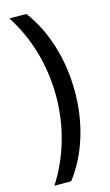

<svg xmlns="http://www.w3.org/2000/svg" viewBox="-133 -767 558 973"><g transform="rotate(-15 146.0 -281.0)"><path d="M249 -277Q249 -152 214 -40Q179 72 113 158H25Q86 63 118.5 -48.5Q151 -160 151 -278Q151 -399 119 -511Q87 -623 24 -720H113Q179 -632 214 -517.5Q249 -403 249 -277Z"/></g></svg>

Font: Avrile Sans Condensed Medium
Style: Regular
Weight: 500
Width: 3
Designer: Monotype Design Team
Foundry: Monotype Imaging Inc.
Version: Version 2.001;September 10, 2019;FontCreator 11.5.0.2425 64-